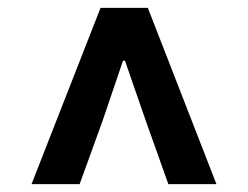

<svg xmlns="http://www.w3.org/2000/svg" viewBox="-20 -781 630 487"><path d="M60 -314H182L240 -474L292 -627H297L350 -474L407 -314H529L355 -761H235Z"/></svg>

Font: Noto Sans TC
Style: Bold
Weight: 700
Designer: Ryoko NISHIZUKA 西塚涼子 (kana, bopomofo & ideographs); Paul D. Hunt (Latin, Greek & Cyrillic); Sandoll Communications 산돌커뮤니
Foundry: Adobe
Version: Version 2.004;hotconv 1.0.118;makeotfexe 2.5.65603